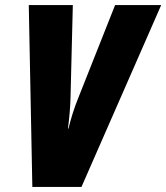

<svg xmlns="http://www.w3.org/2000/svg" viewBox="-20 -734 653 754"><path d="M107 0H300L613 -714H432L288 -351C271 -309 259 -271 249 -229H247C253 -280 256 -312 257 -353L266 -714H93Z"/></svg>

Font: Noto Sans UI Condensed Black
Style: Italic
Weight: 900
Width: 3
Italic angle: -192°
Designer: Monotype Design Team
Foundry: Monotype Imaging Inc.
Version: Version 1.901